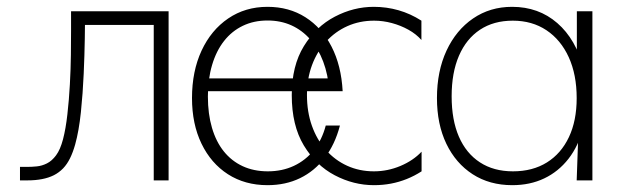

<svg xmlns="http://www.w3.org/2000/svg" viewBox="-20 -528 1809 562"><path d="M430 0V-486.5L459.5 -455H188V-495H473.5V0ZM38.5 0V-39.5H60Q73 -39.5 88 -41Q103 -42.5 117.5 -49.8Q132 -57 144.2 -73.5Q156.5 -90 164.5 -120.5Q172.5 -151 177.2 -193Q182 -235 184.5 -280.5Q187 -326 187.5 -367.5Q188 -409 188 -439.8Q188 -470.5 188 -482.5H229Q229 -461 228.2 -415Q227.5 -369 225 -312Q222.5 -255 216.8 -199.8Q211 -144.5 200 -105Q193.5 -82 185 -64.8Q176.5 -47.5 164.8 -35.2Q153 -23 137.8 -15.2Q122.5 -7.5 103.2 -3.8Q84 0 60 0Z M763 14Q697 14 647.2 -18Q597.5 -50 569.8 -107.5Q542 -165 542 -241Q542 -319.5 570 -379.8Q598 -440 648 -474Q698 -508 763 -508Q826 -508 874 -477.5Q922 -447 950.5 -391.5Q979 -336 983 -261H944Q940.5 -309.5 926 -347.8Q911.5 -386 888 -412.8Q864.5 -439.5 833 -453.8Q801.5 -468 763 -468Q723 -468 690.8 -452.5Q658.5 -437 635.8 -408Q613 -379 600.8 -337.8Q588.5 -296.5 588.5 -245.5Q588.5 -194.5 600.5 -153.8Q612.5 -113 635.2 -84.8Q658 -56.5 690.5 -41.5Q723 -26.5 764 -26.5Q806 -26.5 840.2 -42.5Q874.5 -58.5 898.5 -88.5Q922.5 -118.5 933.5 -160.5H975Q960.5 -105 930.5 -66Q900.5 -27 858.2 -6.5Q816 14 763 14ZM563 -261V-298.5H967.5L969 -261Z M1074.5 14Q1015 14 959.8 -15Q904.5 -44 869.2 -102.5Q834 -161 834 -249.5Q834 -335.5 869.5 -393Q905 -450.5 960 -479.2Q1015 -508 1074 -508Q1111.5 -508 1146.5 -498Q1181.5 -488 1213.5 -467.5V-411Q1198 -428.5 1175.5 -441Q1153 -453.5 1127 -460.5Q1101 -467.5 1075 -467.5Q1032.5 -467.5 996.8 -451.5Q961 -435.5 934.5 -406.2Q908 -377 893.2 -337.2Q878.5 -297.5 878.5 -250Q878.5 -200.5 893 -159.8Q907.5 -119 934 -89Q960.5 -59 996.2 -42.8Q1032 -26.5 1074.5 -26.5Q1114.5 -26.5 1152 -42.2Q1189.5 -58 1214 -84V-26.5Q1193 -13 1170.5 -4Q1148 5 1124.2 9.5Q1100.5 14 1074.5 14Z M1479.5 14Q1413 14 1363.5 -18Q1314 -50 1286.5 -107.2Q1259 -164.5 1259 -241Q1259 -319.5 1287 -379.8Q1315 -440 1364.8 -474Q1414.5 -508 1479 -508Q1556.5 -508 1611.2 -460.5Q1666 -413 1688.5 -326.5L1668.5 -313.5V-495H1714V0H1668L1674 -171L1687.5 -155Q1673.5 -101 1644 -63.2Q1614.5 -25.5 1573 -5.8Q1531.5 14 1479.5 14ZM1481.5 -26.5Q1539 -26.5 1580.8 -52.5Q1622.5 -78.5 1645.2 -126.5Q1668 -174.5 1668 -241Q1668 -309.5 1644.8 -360.5Q1621.5 -411.5 1579.5 -439.5Q1537.5 -467.5 1481 -467.5Q1425 -467.5 1385 -441Q1345 -414.5 1323.5 -365Q1302 -315.5 1302 -246Q1302 -177 1323.2 -128Q1344.5 -79 1384.8 -52.8Q1425 -26.5 1481.5 -26.5Z"/></svg>

Font: Russolo 10pt ExtraLight
Style: Regular
Weight: 200
Designer: Micah Stupak-Hahn
Version: Version 1.000